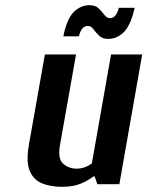

<svg xmlns="http://www.w3.org/2000/svg" viewBox="-20 -710 568 740"><path d="M218 10Q176 10 143 -3Q110 -16 95 -50.5Q80 -85 91 -150L153 -500H273L211 -150Q202 -98 223.5 -79Q245 -60 275 -60Q294 -60 309.5 -66.5Q325 -73 334 -80L408 -500H528L440 0H355L345 -30H340Q321 -15 292 -2.5Q263 10 218 10ZM397 -560Q375 -560 362 -572.5Q349 -585 340 -597.5Q331 -610 318 -610Q294 -610 284 -570H224Q238 -638 264.5 -664Q291 -690 325 -690Q348 -690 360.5 -677.5Q373 -665 382.5 -652.5Q392 -640 404 -640Q428 -640 438 -680H499Q484 -613 457.5 -586.5Q431 -560 397 -560Z"/></svg>

Font: Cuprum
Style: Bold Italic
Weight: 700
Italic angle: -10°
Designer: Jovanny Lemonad
Foundry: Jovanny Lemonad
Version: Version 3.000